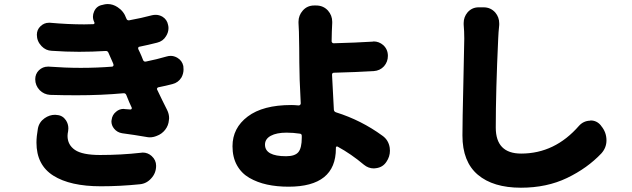

<svg xmlns="http://www.w3.org/2000/svg" viewBox="-20 -834 3040 923"><path d="M162.1 -215.8Q168 -247.1 194.3 -265.6Q217.8 -282.2 245.1 -282.2Q250 -282.2 253.9 -281.2Q281.2 -279.3 296.9 -255.9Q308.6 -238.3 308.6 -216.8Q308.6 -210.9 307.6 -204.1Q304.7 -190.4 304.7 -180.7Q304.7 -137.7 340.3 -113.3Q376 -88.9 460.9 -88.9Q562.5 -88.9 657.2 -99.6Q662.1 -100.6 666 -100.6Q690.4 -100.6 709 -84Q730.5 -64.5 730.5 -37.1Q730.5 -2 707 23.4Q684.6 48.8 652.3 51.8Q557.6 61.5 464.8 61.5Q317.4 61.5 236.3 10.3Q155.3 -41 155.3 -148.4Q155.3 -177.7 162.1 -215.8ZM781.2 -562.5Q791 -565.4 800.8 -565.4Q816.4 -565.4 832 -556.6Q855.5 -543 861.3 -516.6Q862.3 -507.8 862.3 -500Q862.3 -480.5 852.5 -461.9Q836.9 -436.5 808.6 -429.7Q779.3 -421.9 740.2 -414.1Q737.3 -413.1 735.4 -409.7Q733.4 -406.2 735.4 -403.3Q763.7 -343.8 783.2 -305.7Q793 -286.1 793 -265.6Q793 -260.7 792 -256.8Q790 -230.5 773.9 -210Q757.8 -189.5 733.4 -180.7Q716.8 -173.8 700.2 -173.8Q691.4 -173.8 682.6 -175.8Q627 -185.5 567.4 -193.4Q543 -197.3 528.3 -215.8Q515.6 -231.4 515.6 -251Q515.6 -253.9 516.6 -257.8Q519.5 -282.2 538.1 -296.9Q553.7 -310.5 574.2 -310.5Q577.1 -310.5 580.1 -309.6Q594.7 -308.6 607.4 -307.6Q610.4 -307.6 612.3 -310.1Q614.3 -312.5 613.3 -316.4Q603.5 -335.9 586.9 -377.9Q583 -386.7 573.2 -385.7Q467.8 -376 347.7 -376Q286.1 -376 220.7 -377.9Q191.4 -379.9 170.9 -400.4Q149.4 -422.9 149.4 -453.1Q149.4 -478.5 167 -496.1Q185.5 -513.7 210 -513.7Q211.9 -513.7 214.8 -513.7Q293.9 -507.8 368.2 -507.8Q447.3 -507.8 519.5 -513.7Q523.4 -514.6 524.9 -517.6Q526.4 -520.5 525.4 -524.4L523.4 -530.3L501 -581.1Q497.1 -589.8 487.3 -588.9Q424.8 -585 360.4 -585Q295.9 -585 228.5 -589.8Q200.2 -590.8 179.7 -612.3Q157.2 -635.7 157.2 -667Q157.2 -691.4 174.8 -708Q192.4 -724.6 214.8 -724.6Q217.8 -724.6 220.7 -724.6Q307.6 -716.8 384.8 -716.8Q407.2 -716.8 428.7 -717.8Q431.6 -717.8 433.6 -720.7Q435.5 -723.6 433.6 -726.6Q426.8 -740.2 426.8 -753.9Q426.8 -766.6 432.6 -779.3Q444.3 -805.7 472.7 -810.5L480.5 -812.5Q489.3 -814.5 498 -814.5Q522.5 -814.5 544.9 -799.8Q575.2 -780.3 586.9 -746.1Q586.9 -745.1 587.9 -744.1Q590.8 -735.4 600.6 -736.3Q660.2 -747.1 710.9 -760.7Q719.7 -762.7 728.5 -762.7Q745.1 -762.7 760.7 -753.9Q783.2 -740.2 788.1 -713.9Q790 -706.1 790 -699.2Q790 -678.7 778.3 -660.2Q763.7 -635.7 735.4 -628.9Q693.4 -618.2 650.4 -609.4Q646.5 -609.4 645 -606Q643.6 -602.5 644.5 -598.6Q647.5 -592.8 652.8 -581.1Q658.2 -569.3 660.2 -564.5L668 -544.9Q671.9 -536.1 681.6 -538.1Q734.4 -548.8 781.2 -562.5Z M1430.7 -171.9V-180.7Q1430.7 -190.4 1421.9 -191.4Q1389.6 -196.3 1357.4 -196.3Q1309.6 -196.3 1281.7 -181.2Q1253.9 -166 1253.9 -138.7Q1253.9 -83 1355.5 -83Q1398.4 -83 1414.6 -103Q1430.7 -123 1430.7 -171.9ZM1818.4 -181.6Q1847.7 -161.1 1853.5 -124Q1854.5 -116.2 1854.5 -109.4Q1854.5 -81.1 1837.9 -56.6Q1820.3 -29.3 1787.1 -25.4Q1782.2 -24.4 1777.3 -24.4Q1751 -24.4 1729.5 -42Q1668 -93.8 1603.5 -128.9Q1600.6 -130.9 1597.7 -129.4Q1594.7 -127.9 1594.7 -124V-120.1Q1594.7 63.5 1367.2 63.5Q1310.5 63.5 1263.7 53.2Q1216.8 43 1178.7 21Q1140.6 -1 1119.1 -39.6Q1097.7 -78.1 1097.7 -130.9Q1097.7 -218.8 1170.9 -273.9Q1244.1 -329.1 1379.9 -329.1Q1394.5 -329.1 1416 -327.1Q1419.9 -327.1 1422.9 -330.1Q1425.8 -333 1425.8 -336.9Q1418.9 -463.9 1418.9 -533.2Q1418.9 -597.7 1417 -681.6Q1416 -706.1 1415 -723.6Q1415 -726.6 1415 -729.5Q1415 -759.8 1435.5 -783.2Q1457 -807.6 1490.2 -807.6H1500Q1534.2 -807.6 1556.6 -783.2Q1577.1 -759.8 1577.1 -729.5Q1577.1 -726.6 1577.1 -723.6Q1576.2 -704.1 1575.2 -681.6Q1574.2 -665 1574.2 -635.7Q1574.2 -631.8 1577.1 -628.9Q1580.1 -626 1584 -626Q1692.4 -628.9 1770.5 -633.8Q1773.4 -634.8 1776.4 -634.8Q1801.8 -634.8 1822.3 -617.2Q1844.7 -596.7 1844.7 -565.4Q1844.7 -537.1 1826.2 -515.6Q1806.6 -494.1 1776.4 -492.2Q1695.3 -487.3 1585.9 -484.4Q1576.2 -484.4 1576.2 -474.6Q1579.1 -413.1 1585 -306.6Q1585.9 -296.9 1595.7 -293.9Q1716.8 -255.9 1818.4 -181.6Z M2209 -715.8Q2209 -719.7 2209 -723.6Q2209 -752 2227.5 -774.4Q2249 -798.8 2281.2 -798.8Q2281.2 -798.8 2282.2 -798.8H2304.7Q2338.9 -798.8 2361.3 -773.4Q2379.9 -751 2379.9 -721.7Q2379.9 -717.8 2379.9 -713.9Q2376 -676.8 2375 -648.4Q2363.3 -398.4 2363.3 -220.7Q2363.3 -95.7 2485.4 -95.7Q2647.5 -95.7 2763.7 -229.5Q2785.2 -252.9 2816.4 -253.9Q2818.4 -254.9 2819.3 -254.9Q2848.6 -254.9 2868.2 -231.4L2870.1 -228.5Q2895.5 -198.2 2895.5 -159.2Q2895.5 -124 2871.1 -96.7Q2803.7 -25.4 2706.1 21.5Q2608.4 68.4 2484.4 68.4Q2350.6 68.4 2276.9 5.9Q2203.1 -56.6 2203.1 -182.6Q2203.1 -252 2207.5 -434.6Q2211.9 -617.2 2211.9 -648.4Q2211.9 -682.6 2209 -715.8Z"/></svg>

Font: Gen Jyuu GothicX Heavy
Style: Bold
Weight: 900
Designer: [Source Han Sans]
Ryoko NISHIZUKA  (kana & ideographs); Paul D. Hunt (Latin, Greek & Cyrillic); Wenlong ZHANG  (bopomofo
Version: Version 1.002.20150607